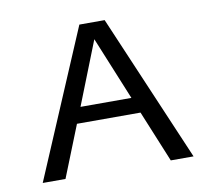

<svg xmlns="http://www.w3.org/2000/svg" viewBox="-60 -532 654 598"><g transform="rotate(-10 267.5 -233.0)"><path d="M367 -163H166L101 0H29L227 -466H307L506 0H434ZM347 -213 265 -413 186 -213Z"/></g></svg>

Font: Ysabeau SC
Style: Regular
Weight: 400
Designer: Christian Thalmann (Catharsis Fonts)
Version: Version 0.003